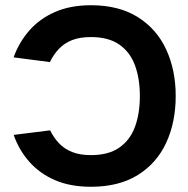

<svg xmlns="http://www.w3.org/2000/svg" viewBox="-20 -698 720 734"><path d="M32.3 -182.3 171.7 -199.7Q185.7 -171 206 -149.8Q226.3 -128.7 256 -116.8Q285.7 -105 327.7 -105Q394.7 -105 436 -133.7Q477.3 -162.3 496 -213.2Q514.7 -264 514.7 -331Q514.7 -397.3 496 -448.2Q477.3 -499 436 -527.7Q394.7 -556.3 327.7 -556.3Q285.3 -556.3 255.7 -544.7Q226 -533 205.3 -511.3Q184.7 -489.7 170.7 -460.7L32 -478.7Q52.7 -536.3 92 -581.3Q131.3 -626.3 190.3 -652.2Q249.3 -678 327.7 -678Q434.7 -678 507 -632.5Q579.3 -587 615.5 -508.5Q651.7 -430 651.7 -331Q651.7 -231 615.5 -152.5Q579.3 -74 507 -29Q434.7 16 327.7 16Q248.7 16 190.2 -9.3Q131.7 -34.7 92 -79.7Q52.3 -124.7 32.3 -182.3Z"/></svg>

Font: Nata Sans
Style: Regular
Weight: 400
Designer: Daniel Uzquiano Cruz
Version: Version 1.001